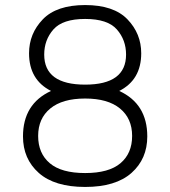

<svg xmlns="http://www.w3.org/2000/svg" viewBox="-20 -730 674 760"><path d="M452 -370Q563 -319 563 -190Q563 -101 500.5 -45.5Q438 10 317 10Q196 10 133.5 -45.5Q71 -101 71 -190Q71 -319 182 -370Q95 -414 95 -519Q95 -597 149.5 -653.5Q204 -710 317 -710Q430 -710 484.5 -653.5Q539 -597 539 -519Q539 -414 452 -370ZM155 -514Q155 -395 317 -395Q479 -395 479 -514Q479 -572 442.5 -613.5Q406 -655 317 -655Q228 -655 191.5 -613.5Q155 -572 155 -514ZM177 -84Q223 -45 317 -45Q411 -45 457 -84Q503 -123 503 -192Q503 -261 455 -300.5Q407 -340 317 -340Q227 -340 179 -300.5Q131 -261 131 -192Q131 -123 177 -84Z"/></svg>

Font: Solway Light
Style: Regular
Weight: 300
Designer: Mariya V. Pigoulevskaya
Foundry: The Northern Block Ltd.
Version: Version 1.000;hotconv 1.0.109;makeotfexe 2.5.65596